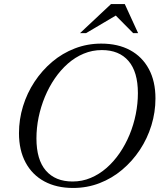

<svg xmlns="http://www.w3.org/2000/svg" viewBox="-20 -921 797 951"><path d="M160.5 -235.5Q160.5 -130 207.2 -76Q254 -22 339.5 -22Q387 -22 429.2 -39.8Q471.5 -57.5 507.8 -89.2Q544 -121 572.8 -163Q601.5 -205 621.8 -254Q642 -303 652.5 -355.5Q663 -408 663 -459.5Q663 -565 616.5 -619Q570 -673 484.5 -673Q437 -673 394.5 -655.2Q352 -637.5 316 -605.8Q280 -574 251.2 -532Q222.5 -490 202.2 -441Q182 -392 171.2 -339.8Q160.5 -287.5 160.5 -235.5ZM750 -433.5Q750 -365.5 730 -300.2Q710 -235 673 -179Q636 -123 585.2 -80.2Q534.5 -37.5 473 -13.8Q411.5 10 342 10Q260 10 199.8 -22.5Q139.5 -55 106.8 -116Q74 -177 74 -261.5Q74 -329.5 94 -394.8Q114 -460 151 -516Q188 -572 238.5 -614.8Q289 -657.5 350.8 -681.2Q412.5 -705 481.5 -705Q564.5 -705 624.5 -672.5Q684.5 -640 717.2 -579.2Q750 -518.5 750 -433.5ZM376.5 -757 530 -901H598L664 -757H639.5L543.5 -854H570.5L406.5 -757Z"/></svg>

Font: Newsreader 48pt
Style: Italic
Weight: 400
Italic angle: -17°
Version: Version 1.003